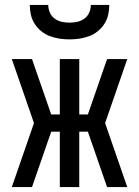

<svg xmlns="http://www.w3.org/2000/svg" viewBox="-20 -760 565 780"><path d="M28 0 118 -260 28 -520H110L188 -295H223V-520H302V-295H337L415 -520H497L407 -260L497 0H415L337 -225H302V0H223V-225H188L110 0ZM262 -600Q242 -600 222 -603Q202 -606 183 -613Q164 -620 148 -633Q132 -646 121 -663Q110 -680 105.5 -700Q101 -720 101 -740H176Q176 -724 182.5 -709Q189 -694 202 -684.5Q215 -675 230.5 -671.5Q246 -668 262 -668Q279 -668 294.5 -671.5Q310 -675 323 -684.5Q336 -694 342.5 -709Q349 -724 349 -740H424Q424 -720 419.5 -700Q415 -680 404 -663Q393 -646 377 -633Q361 -620 342 -613Q323 -606 303 -603Q283 -600 262 -600Z"/></svg>

Font: Iosevka Pride
Style: Regular
Weight: 400
Monospace: yes
Designer: Belleve Invis
Foundry: Belleve Invis
Version: Version 30.3.1; ttfautohint (v1.8.4)